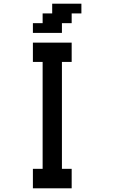

<svg xmlns="http://www.w3.org/2000/svg" viewBox="-20 -1020 644 1040"><path d="M262.7 0H158.2V-52.7V-105.5H184.6H210.9V-394.5V-684.6H184.6H158.2V-737.3V-789.1H262.7H368.2V-737.3V-684.6H341.8H315.4V-394.5V-105.5H341.8H368.2V-52.7V0ZM237.3 -841.8H158.2V-868.2V-894.5H184.6H210.9V-920.9V-947.3H237.3H262.7V-973.6V-1000H341.8H420.9V-973.6V-947.3H394.5H368.2V-920.9V-894.5H341.8H315.4V-868.2V-841.8Z"/></svg>

Font: VCR Jazz Mono
Style: Regular
Weight: 400
Version: Version 3.1